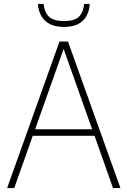

<svg xmlns="http://www.w3.org/2000/svg" viewBox="-20 -950 644 970"><path d="M16 0 280.5 -740H323.5L588.5 0H551L457.5 -264H145.5L52 0ZM157.5 -297H445.5L301.5 -703ZM303.5 -814Q242.5 -814 209 -844.2Q175.5 -874.5 171.5 -930H200Q205.5 -885.5 229 -864.5Q252.5 -843.5 303.5 -843.5Q354.5 -843.5 377.5 -864.5Q400.5 -885.5 405 -930H433.5Q429.5 -874 397 -844Q364.5 -814 303.5 -814Z"/></svg>

Font: Encode Sans Semi Condensed Thin
Style: Regular
Weight: 100
Width: 4
Designer: Multiple Designers
Foundry: Impallari Type
Version: Version 3.000; ttfautohint (v1.8.3) -l 8 -r 50 -G 200 -x 14 